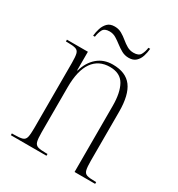

<svg xmlns="http://www.w3.org/2000/svg" viewBox="-169 -818 862 929"><g transform="rotate(30 262.0 -353.5)"><path d="M29 0V-10H41Q72 -10 87 -14.5Q102 -19 106 -35.5Q110 -52 110 -86V-451Q110 -485 106 -501Q102 -517 87.5 -521.5Q73 -526 43 -526H33V-536H150V-432H152Q167 -484 201.5 -513.5Q236 -543 286 -543Q359 -543 392.5 -498.5Q426 -454 426 -360V-86Q426 -52 430 -35.5Q434 -19 448.5 -14.5Q463 -10 493 -10H500V0H385V-369Q385 -443 361.5 -484.5Q338 -526 280 -526Q218 -526 184.5 -479Q151 -432 151 -338V-86Q151 -51 155.5 -35Q160 -19 174.5 -14.5Q189 -10 220 -10H228V0ZM335 -609Q313 -609 295 -619Q277 -629 261 -641.5Q245 -654 228.5 -664Q212 -674 192 -674Q164 -674 155 -656.5Q146 -639 143 -616H133Q135 -637 141.5 -657.5Q148 -678 162 -692.5Q176 -707 202 -707Q224 -707 241.5 -697Q259 -687 274.5 -674Q290 -661 306.5 -651.5Q323 -642 343 -642Q372 -642 381.5 -659Q391 -676 394 -699H404Q402 -677 395.5 -656.5Q389 -636 374.5 -622.5Q360 -609 335 -609Z"/></g></svg>

Font: Noto Serif Display Condensed ExtraLight
Style: Regular
Weight: 200
Width: 3
Designer: Monotype Design Team
Foundry: Monotype Imaging Inc.
Version: Version 2.009